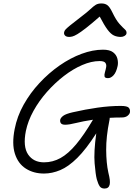

<svg xmlns="http://www.w3.org/2000/svg" viewBox="-20 -996 775 1113"><path d="M358 -273Q340 -273 333.5 -281Q327 -289 329 -302Q332 -314 347 -325Q362 -336 401 -345Q475 -362 545.5 -372Q616 -382 680 -382Q718 -382 727 -371Q736 -360 733 -344Q731 -334 719 -324.5Q707 -315 685 -315Q650 -315 616 -313Q616 -305 614 -297Q595 -203 595.5 -127Q596 -51 608 4Q615 32 616.5 47Q618 62 616 73Q611 97 586 97Q567 97 558 84Q549 71 541 43Q534 16 528.5 -49Q523 -114 538 -223Q479 -131 428 -80.5Q377 -30 329.5 -10Q282 10 235 10Q175 10 130 -18.5Q85 -47 66.5 -104.5Q48 -162 65 -248Q79 -321 117 -389Q155 -457 209 -515Q263 -573 325.5 -616.5Q388 -660 453 -684Q518 -708 577 -708Q616 -708 635.5 -693Q655 -678 660.5 -656Q666 -634 662 -614Q654 -577 638.5 -560Q623 -543 606 -543Q588 -543 586 -553Q584 -563 588.5 -578Q593 -593 595.5 -607.5Q598 -622 590.5 -632Q583 -642 557 -642Q510 -642 456.5 -619Q403 -596 350.5 -555.5Q298 -515 252 -463Q206 -411 174 -353Q142 -295 130 -237Q112 -146 143 -100.5Q174 -55 235 -55Q286 -55 331 -80Q376 -105 421.5 -159.5Q467 -214 519 -302Q460 -293 420.5 -283Q381 -273 358 -273ZM381 -782Q364 -782 356.5 -790.5Q349 -799 352 -810Q353 -817 359.5 -824.5Q366 -832 386 -848.5Q406 -865 448 -897Q485 -925 503.5 -942.5Q522 -960 535 -968Q548 -976 568 -976Q589 -976 602.5 -966Q616 -956 631 -925Q653 -879 672.5 -857.5Q692 -836 704 -825.5Q716 -815 713 -801Q711 -793 701.5 -787.5Q692 -782 680 -782Q658 -782 640 -790.5Q622 -799 603 -824.5Q584 -850 558 -900Q509 -857 478 -833Q447 -809 428.5 -798Q410 -787 399.5 -784.5Q389 -782 381 -782Z"/></svg>

Font: Shantell Sans Normal
Style: Italic
Weight: 300
Italic angle: -11.31°
Designer: Stephen Nixon, Anya Danilova, Shantell Martin
Foundry: Arrow Type
Version: Version 1.008;[a672d596b]